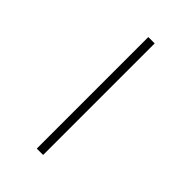

<svg xmlns="http://www.w3.org/2000/svg" viewBox="23 -441 342 342"><g transform="rotate(-45 193.5 -270.0)"><path d="M334 -278V-262H53V-278Z"/></g></svg>

Font: Prodigy Sans Thin
Style: Regular
Weight: 100
Designer: Wei Huang
Foundry: Wei Huang
Version: Version 1.003; ttfautohint (v1.8.3)